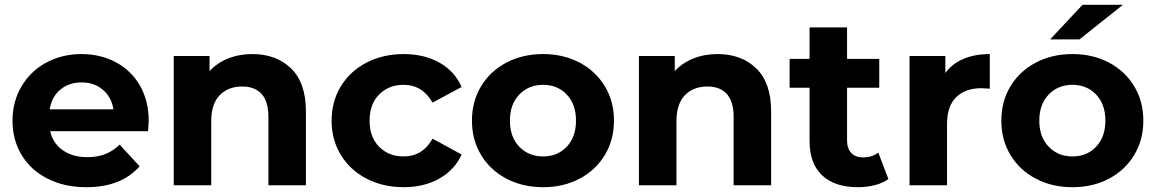

<svg xmlns="http://www.w3.org/2000/svg" viewBox="-20 -771 4810 799"><path d="M596 -225H189Q200 -175 241 -146Q282 -117 343 -117Q385 -117 417.5 -129.5Q450 -142 478 -169L561 -79Q485 8 339 8Q248 8 178 -27.5Q108 -63 70 -126Q32 -189 32 -269Q32 -348 69.5 -411.5Q107 -475 172.5 -510.5Q238 -546 319 -546Q398 -546 462 -512Q526 -478 562.5 -414.5Q599 -351 599 -267Q599 -264 596 -225ZM187 -316H452Q444 -367 408 -397.5Q372 -428 320 -428Q267 -428 231 -398Q195 -368 187 -316Z M1253 -308V0H1097V-284Q1097 -348 1069 -379.5Q1041 -411 988 -411Q929 -411 894 -374.5Q859 -338 859 -266V0H703V-538H852V-475Q883 -509 929 -527.5Q975 -546 1030 -546Q1130 -546 1191.5 -486Q1253 -426 1253 -308Z M1360 -269Q1360 -349 1398.5 -412Q1437 -475 1505.5 -510.5Q1574 -546 1660 -546Q1745 -546 1808.5 -510.5Q1872 -475 1901 -409L1780 -344Q1738 -418 1659 -418Q1598 -418 1558 -378Q1518 -338 1518 -269Q1518 -200 1558 -160Q1598 -120 1659 -120Q1739 -120 1780 -194L1901 -128Q1872 -64 1808.5 -28Q1745 8 1660 8Q1574 8 1505.5 -27.5Q1437 -63 1398.5 -126Q1360 -189 1360 -269Z M1944 -269Q1944 -349 1982 -412Q2020 -475 2087.5 -510.5Q2155 -546 2240 -546Q2325 -546 2392 -510.5Q2459 -475 2497 -412Q2535 -349 2535 -269Q2535 -189 2497 -126Q2459 -63 2392 -27.5Q2325 8 2240 8Q2155 8 2087.5 -27.5Q2020 -63 1982 -126Q1944 -189 1944 -269ZM2377 -269Q2377 -337 2338.5 -377.5Q2300 -418 2240 -418Q2180 -418 2141 -377.5Q2102 -337 2102 -269Q2102 -201 2141 -160.5Q2180 -120 2240 -120Q2300 -120 2338.5 -160.5Q2377 -201 2377 -269Z M3189 -308V0H3033V-284Q3033 -348 3005 -379.5Q2977 -411 2924 -411Q2865 -411 2830 -374.5Q2795 -338 2795 -266V0H2639V-538H2788V-475Q2819 -509 2865 -527.5Q2911 -546 2966 -546Q3066 -546 3127.5 -486Q3189 -426 3189 -308Z M3677 -26Q3654 -9 3620.5 -0.5Q3587 8 3550 8Q3454 8 3401.5 -41Q3349 -90 3349 -185V-406H3266V-526H3349V-657H3505V-526H3639V-406H3505V-187Q3505 -153 3522.5 -134.5Q3540 -116 3572 -116Q3609 -116 3635 -136Z M4099 -546V-402Q4073 -404 4064 -404Q3997 -404 3959 -366.5Q3921 -329 3921 -254V0H3765V-538H3914V-467Q3942 -506 3989.5 -526Q4037 -546 4099 -546Z M4147 -269Q4147 -349 4185 -412Q4223 -475 4290.5 -510.5Q4358 -546 4443 -546Q4528 -546 4595 -510.5Q4662 -475 4700 -412Q4738 -349 4738 -269Q4738 -189 4700 -126Q4662 -63 4595 -27.5Q4528 8 4443 8Q4358 8 4290.5 -27.5Q4223 -63 4185 -126Q4147 -189 4147 -269ZM4580 -269Q4580 -337 4541.5 -377.5Q4503 -418 4443 -418Q4383 -418 4344 -377.5Q4305 -337 4305 -269Q4305 -201 4344 -160.5Q4383 -120 4443 -120Q4503 -120 4541.5 -160.5Q4580 -201 4580 -269ZM4485 -751H4653L4472 -607H4350Z"/></svg>

Font: Montserrat-Bold
Style: Bold
Weight: 700
Version: Version 7.200